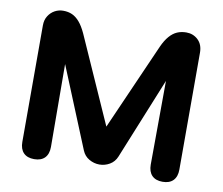

<svg xmlns="http://www.w3.org/2000/svg" viewBox="-76 -771 1013 872"><g transform="rotate(10 430.0 -334.5)"><path d="M67.7 -59.4V-596.8Q67.7 -622.1 79.3 -640.4Q90.8 -658.7 108.8 -668.6Q126.9 -678.4 147.7 -678.4Q170.9 -678.4 189.1 -670.2Q207.2 -662 223.1 -643.5Q239.1 -625 253.7 -593.5L447.9 -157.1H415.1L607.5 -593.5Q621.3 -624.2 637.8 -643.1Q654.2 -662 673.3 -670.2Q692.3 -678.4 715.3 -678.4Q747.2 -678.4 769.5 -657.3Q791.9 -636.1 791.9 -598.3V-59.4Q791.9 -26.7 774.8 -9.1Q757.8 8.4 725.9 8.4Q694 8.4 676.9 -9.1Q659.9 -26.7 659.9 -59.4L662.3 -499.4H683.9L509.3 -69.8Q499.1 -44.8 477 -31.9Q454.9 -19 429.9 -19Q404.9 -19 382.4 -31.9Q359.9 -44.8 349.7 -69.8L173.5 -500.2H197.3L199.7 -59.4Q199.7 -26.7 182.7 -9.1Q165.6 8.4 133.7 8.4Q101.8 8.4 84.8 -9.1Q67.7 -26.7 67.7 -59.4Z"/></g></svg>

Font: SN Pro Thin
Style: Regular
Weight: 200
Designer: Tobias Whetton
Foundry: Supernotes
Version: Version 1.003;Glyphs 3.3 (3324)